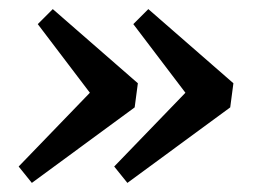

<svg xmlns="http://www.w3.org/2000/svg" viewBox="-20 -435 555 422"><path d="M276 -199 50 -33 21 -69 189 -243 186 -220 63 -382 96 -415 283 -252ZM486 -199 260 -33 231 -69 399 -243 396 -220 273 -382 306 -415 493 -252Z"/></svg>

Font: Rasa Medium
Style: Italic
Weight: 500
Italic angle: -7.10001°
Designer: Anna Giedrys (Yrsa+Rasa design), David Brezina (Yrsa art-direction, Rasa art-direction, design)
Foundry: Rosetta Type Foundry
Version: Version 2.004